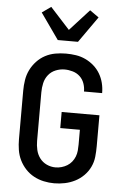

<svg xmlns="http://www.w3.org/2000/svg" viewBox="-61 -967 673 1023"><g transform="rotate(5 275.0 -455.5)"><path d="M268 12Q240 12 212 6Q184 0 159 -13.5Q134 -27 114.5 -48Q95 -69 82.5 -94.5Q70 -120 65.5 -148.5Q61 -177 61 -205V-465Q61 -494 65.5 -522.5Q70 -551 82.5 -576.5Q95 -602 115 -623.5Q135 -645 160.5 -658.5Q186 -672 214.5 -677Q243 -682 271 -682Q298 -682 324.5 -678Q351 -674 375.5 -662.5Q400 -651 420.5 -633Q441 -615 454.5 -592Q468 -569 474.5 -543Q481 -517 481 -490V-489H384V-490Q384 -512 376.5 -533Q369 -554 353 -569Q337 -584 315 -590.5Q293 -597 271 -597Q247 -597 223.5 -587.5Q200 -578 184.5 -558.5Q169 -539 163.5 -514.5Q158 -490 158 -465V-205Q158 -181 163.5 -157Q169 -133 183.5 -113.5Q198 -94 220.5 -83.5Q243 -73 268 -73Q284 -73 300 -77.5Q316 -82 330 -90.5Q344 -99 354.5 -112Q365 -125 371 -140.5Q377 -156 378.5 -172.5Q380 -189 380 -205V-284H275V-370H477V-205Q477 -176 474 -147.5Q471 -119 458.5 -93Q446 -67 425.5 -46.5Q405 -26 379.5 -13Q354 0 325.5 6Q297 12 268 12ZM221 -750 123 -889 171 -923 275 -809 379 -923 427 -889 329 -750Z"/></g></svg>

Font: Lode Dark Term
Style: Bold
Weight: 700
Monospace: yes
Designer: Belleve Invis
Foundry: Belleve Invis
Version: Version 29.2.0